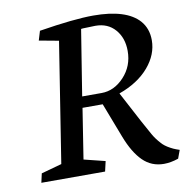

<svg xmlns="http://www.w3.org/2000/svg" viewBox="-83 -821 888 914"><g transform="rotate(-10 361.0 -364.0)"><path d="M648.4 -671.9Q681.6 -633.8 681.6 -577.6Q681.6 -508.3 630.4 -448.2Q578.1 -387.2 486.3 -354.5V-353.5L564.5 -206.1Q585 -167.5 602.5 -137.2Q616.2 -112.8 637.7 -89.4Q651.4 -72.8 678.7 -58.1Q692.9 -50.3 705.1 -45.9L721.7 -40L707 0Q669.9 12.7 636.7 12.7Q577.1 12.7 535.4 -28.3Q493.7 -69.3 462.9 -149.4L398.4 -317.4H300.8L262.7 -74.2L365.2 -48.8L354 0H45.9L55.7 -43.9L154.8 -71.3L246.1 -651.4L151.4 -668.9L165 -713.9Q334.5 -741.2 426.8 -741.2Q586.9 -741.2 648.4 -671.9ZM308.6 -371.1H402.3Q463.9 -371.1 511.7 -422.6Q559.6 -474.1 559.6 -546.9Q559.6 -609.9 524.2 -650.6Q488.8 -691.4 428.7 -691.4Q413.1 -691.4 368.2 -689.5L359.4 -688.5Z"/></g></svg>

Font: Neuton
Style: Italic
Weight: 400
Italic angle: -9°
Designer: Brian M Zick
Version: Version 1.32